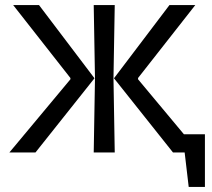

<svg xmlns="http://www.w3.org/2000/svg" viewBox="-20 -602 837 758"><path d="M17 0 258 -289V-294L32 -582H134L353 -293L120 0ZM350 0 355 -293 350 -582H433L428 -293L433 0ZM663 0 430 -293 649 -582H751L525 -294V-289L706 -72H789V136H725L709 0Z"/></svg>

Font: Ruda
Style: Regular
Weight: 400
Designer: Mariela Monsalve and Angelina Sanchez
Foundry: Mariela Monsalve and Angelina Sanchez
Version: Version 2.000